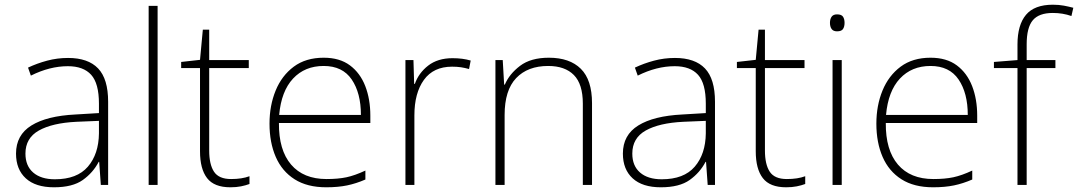

<svg xmlns="http://www.w3.org/2000/svg" viewBox="-20 -878 4576 815"><path d="M269 -632Q354 -632 396.5 -587.5Q439 -543 439 -446V-93H408L401 -191H399Q375 -145 331.5 -114Q288 -83 209 -83Q131 -83 89.5 -121Q48 -159 48 -226Q48 -305 113.5 -345.5Q179 -386 300 -392L400 -398V-438Q400 -524 367 -560.5Q334 -597 268 -597Q191 -597 111 -557L99 -591Q137 -609 180 -620.5Q223 -632 269 -632ZM304 -361Q202 -356 145 -324Q88 -292 88 -226Q88 -174 121 -145.5Q154 -117 213 -117Q307 -117 353 -170.5Q399 -224 400 -312V-365Z M649 -93H611V-853H649Z M961 -118Q984 -118 1003.5 -121Q1023 -124 1039 -130V-97Q1023 -91 1003 -87Q983 -83 958 -83Q889 -83 859 -122Q829 -161 829 -236V-589H749V-615L829 -624L841 -752H868V-623H1036V-589H868V-239Q868 -180 888.5 -149Q909 -118 961 -118Z M1354 -633Q1422 -633 1465.5 -600.5Q1509 -568 1530.5 -512.5Q1552 -457 1552 -387V-356H1164Q1163 -241 1215.5 -179.5Q1268 -118 1366 -118Q1415 -118 1450.5 -125.5Q1486 -133 1531 -154V-116Q1492 -99 1453.5 -91Q1415 -83 1365 -83Q1284 -83 1230.5 -117Q1177 -151 1150.5 -212Q1124 -273 1124 -353Q1124 -430 1150 -493.5Q1176 -557 1227 -595Q1278 -633 1354 -633ZM1354 -598Q1274 -598 1224 -544.5Q1174 -491 1165 -390H1512Q1512 -483 1473 -540.5Q1434 -598 1354 -598Z M1901 -631Q1923 -631 1942 -628.5Q1961 -626 1978 -621L1971 -585Q1953 -590 1936.5 -592.5Q1920 -595 1899 -595Q1820 -595 1779.5 -539Q1739 -483 1739 -388V-93H1701V-623H1735L1738 -522H1741Q1757 -568 1797.5 -599.5Q1838 -631 1901 -631Z M2310 -633Q2398 -633 2445.5 -586Q2493 -539 2493 -440V-93H2454V-438Q2454 -521 2416 -559.5Q2378 -598 2307 -598Q2220 -598 2171 -546.5Q2122 -495 2122 -390V-93H2083V-623H2114L2120 -519H2123Q2142 -564 2187.5 -598.5Q2233 -633 2310 -633Z M2845 -632Q2930 -632 2972.5 -587.5Q3015 -543 3015 -446V-93H2984L2977 -191H2975Q2951 -145 2907.5 -114Q2864 -83 2785 -83Q2707 -83 2665.5 -121Q2624 -159 2624 -226Q2624 -305 2689.5 -345.5Q2755 -386 2876 -392L2976 -398V-438Q2976 -524 2943 -560.5Q2910 -597 2844 -597Q2767 -597 2687 -557L2675 -591Q2713 -609 2756 -620.5Q2799 -632 2845 -632ZM2880 -361Q2778 -356 2721 -324Q2664 -292 2664 -226Q2664 -174 2697 -145.5Q2730 -117 2789 -117Q2883 -117 2929 -170.5Q2975 -224 2976 -312V-365Z M3320 -118Q3343 -118 3362.5 -121Q3382 -124 3398 -130V-97Q3382 -91 3362 -87Q3342 -83 3317 -83Q3248 -83 3218 -122Q3188 -161 3188 -236V-589H3108V-615L3188 -624L3200 -752H3227V-623H3395V-589H3227V-239Q3227 -180 3247.5 -149Q3268 -118 3320 -118Z M3533 -817Q3552 -817 3558.5 -807Q3565 -797 3565 -781Q3565 -765 3558.5 -755Q3552 -745 3533 -745Q3517 -745 3510 -755Q3503 -765 3503 -781Q3503 -797 3510 -807Q3517 -817 3533 -817ZM3553 -623V-93H3514V-623Z M3930 -633Q3998 -633 4041.5 -600.5Q4085 -568 4106.5 -512.5Q4128 -457 4128 -387V-356H3740Q3739 -241 3791.5 -179.5Q3844 -118 3942 -118Q3991 -118 4026.5 -125.5Q4062 -133 4107 -154V-116Q4068 -99 4029.5 -91Q3991 -83 3941 -83Q3860 -83 3806.5 -117Q3753 -151 3726.5 -212Q3700 -273 3700 -353Q3700 -430 3726 -493.5Q3752 -557 3803 -595Q3854 -633 3930 -633ZM3930 -598Q3850 -598 3800 -544.5Q3750 -491 3741 -390H4088Q4088 -483 4049 -540.5Q4010 -598 3930 -598Z M4460 -589H4338V-93H4299V-589H4199V-615L4299 -623V-689Q4299 -772 4335 -815Q4371 -858 4449 -858Q4475 -858 4496 -854Q4517 -850 4536 -845L4528 -810Q4491 -823 4449 -823Q4390 -823 4364 -792Q4338 -761 4338 -690V-623H4460Z"/></svg>

Font: Noto Sans Telugu UI ExtraLight
Style: Regular
Weight: 200
Designer: Jelle Bosma - Monotype Design Team
Foundry: Monotype Imaging Inc.
Version: Version 2.005; ttfautohint (v1.8.4.7-5d5b)